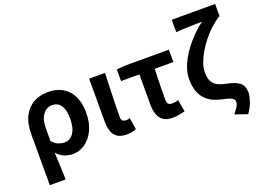

<svg xmlns="http://www.w3.org/2000/svg" viewBox="-138 -1137 2283 1686"><g transform="rotate(-20 1004.0 -293.5)"><path d="M74.3 201.1V-272.9Q74.3 -376.6 109 -442.9Q143.8 -509.3 203.1 -541.4Q262.3 -573.5 336.5 -573.5Q457.5 -573.5 524.9 -498.1Q592.2 -422.6 592.2 -288.9Q592.2 -192.9 558.8 -125Q525.5 -57.1 472.5 -21.7Q419.5 13.8 360.6 13.8Q322.5 13.8 283.2 -1Q243.9 -15.9 212 -53.9Q214.6 -8.7 216.2 33.2Q217.9 75 219.5 116.3Q221 157.5 222.6 201.1ZM328.3 -107.4Q359.3 -107.4 385.3 -126.9Q411.2 -146.4 426.7 -186.2Q442.1 -226.1 442.1 -286.6Q442.1 -340.3 429.9 -377.5Q417.8 -414.6 393.2 -433.9Q368.6 -453.2 330.6 -453.2Q297.9 -453.2 270.9 -432.9Q243.9 -412.5 228.2 -374.9Q212.4 -337.2 212.4 -282.8V-160.6Q242.3 -127.5 270.8 -117.5Q299.3 -107.4 328.3 -107.4Z M863.5 13.8Q807.8 13.8 776.4 -7.5Q745 -28.7 731.6 -67.7Q718.3 -106.6 718.3 -158.8V-559.8H866.6Q865 -491.7 862.1 -417.3Q859.1 -342.9 857.5 -274Q855.8 -205.1 855.8 -152.6Q855.8 -126.6 867.1 -116.2Q878.5 -105.8 900.8 -105.8Q908 -105.8 917.3 -107.3Q926.5 -108.8 934.9 -112.6L952.9 -3.8Q936.5 3.3 916.4 8.5Q896.2 13.8 863.5 13.8Z M1290.6 13.8Q1236.8 13.8 1205.1 -8.2Q1173.4 -30.2 1159.7 -69.9Q1145.9 -109.6 1145.9 -163.7V-444.1H974.8V-553.2L1056.9 -559.8H1463.9V-444.1H1289.4Q1286.8 -366.2 1285.1 -291.4Q1283.5 -216.7 1283.5 -157.7Q1283.5 -128.1 1295.5 -117Q1307.6 -105.8 1327.9 -105.8Q1343 -105.8 1357.4 -107.9Q1371.7 -110 1388.7 -114.6L1408.2 -4.2Q1384.6 2.9 1354.7 8.3Q1324.7 13.8 1290.6 13.8Z M1924.8 210.9 1809.6 171.4Q1826.9 148.5 1838.9 132.1Q1850.9 115.8 1857 101.6Q1863 87.4 1863 72.4Q1863 56.8 1853.8 46.4Q1844.6 36.1 1820.3 27.3Q1796 18.4 1749.9 9Q1710.2 0.2 1672.9 -16.6Q1635.7 -33.3 1606.2 -63.3Q1576.8 -93.2 1559.3 -140.5Q1541.9 -187.7 1541.9 -257.2Q1541.9 -299.6 1555.9 -345.5Q1570 -391.4 1595.8 -437.7Q1621.5 -484.1 1656.6 -529.2Q1691.7 -574.3 1733.3 -615.5Q1774.8 -656.7 1821 -691.5Q1801.5 -690.7 1771.1 -690.3Q1740.6 -689.9 1705.7 -688.6Q1670.8 -687.3 1637.2 -686.1Q1603.6 -684.8 1577.2 -682.2V-797.9H1982.3V-682.2H1976.7Q1932.3 -654.3 1890.6 -615.6Q1849 -576.8 1813.1 -531.7Q1777.2 -486.5 1750.1 -439.2Q1723 -391.9 1707.6 -347.4Q1692.2 -302.8 1692.2 -265.2Q1692.2 -213.9 1706.7 -182.6Q1721.1 -151.2 1752.6 -134Q1784.1 -116.8 1834.6 -106.2Q1918.8 -90.1 1955.7 -59.3Q1992.6 -28.5 1992.6 34.3Q1992.6 61.8 1977 110.1Q1961.3 158.4 1924.8 210.9Z"/></g></svg>

Font: Noto Sans TC
Style: Regular
Weight: 100
Designer: Ryoko NISHIZUKA 西塚涼子 (kana, bopomofo & ideographs); Paul D. Hunt (Latin, Greek & Cyrillic); Sandoll Communications 산돌커뮤니
Foundry: Adobe
Version: Version 2.004;hotconv 1.0.118;makeotfexe 2.5.65603